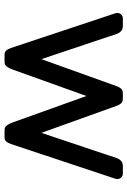

<svg xmlns="http://www.w3.org/2000/svg" viewBox="122 -682 560 844"><g transform="rotate(90 402.0 -260.0)"><path d="M564 -162 676 -496Q679 -504 687 -512Q695 -520 710 -520H743Q753 -520 760 -513Q767 -506 767 -496Q767 -492 766 -488L613 -28Q609 -16 602.5 -8Q596 0 583 0H552Q539 0 532.5 -8.5Q526 -17 521 -28L402 -360L283 -28Q278 -17 271.5 -8.5Q265 0 252 0H221Q208 0 201.5 -8Q195 -16 191 -28L38 -488Q37 -492 37 -496Q37 -506 44 -513Q51 -520 61 -520H94Q109 -520 117 -512Q125 -504 128 -496L240 -162L360 -496Q363 -504 369.5 -512Q376 -520 391 -520H413Q428 -520 434.5 -512Q441 -504 444 -496Z"/></g></svg>

Font: Rubik
Style: Regular
Weight: 400
Designer: Hubert & Fischer
Foundry: Hubert & Fischer
Version: Version 1.002; ttfautohint (v1.6)